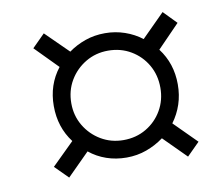

<svg xmlns="http://www.w3.org/2000/svg" viewBox="-56 -635 628 552"><g transform="rotate(-10 258.0 -359.0)"><path d="M104 -148 66 -186 131 -250Q96 -296 96 -358Q96 -420 132 -466L67 -532L104 -569L170 -504Q192 -520 219 -529.5Q246 -539 277 -539Q307 -539 334.5 -529.5Q362 -520 384 -503L451 -570L488 -532L423 -465Q458 -419 458 -358Q458 -327 449 -300Q440 -273 423 -250L488 -185L451 -148L386 -213Q363 -196 335.5 -186Q308 -176 277 -176Q246 -176 218.5 -185.5Q191 -195 169 -213ZM277 -227Q314 -227 343.5 -244.5Q373 -262 390 -291.5Q407 -321 407 -357Q407 -394 390 -423.5Q373 -453 343.5 -470.5Q314 -488 277 -488Q241 -488 211.5 -470.5Q182 -453 164.5 -423.5Q147 -394 147 -357Q147 -321 164.5 -291.5Q182 -262 211.5 -244.5Q241 -227 277 -227Z"/></g></svg>

Font: Noto Serif Display Condensed
Style: Italic
Weight: 400
Width: 3
Italic angle: -12°
Designer: Monotype Design Team
Foundry: Monotype Imaging Inc.
Version: Version 2.009